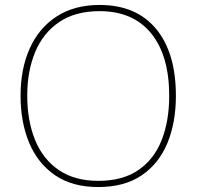

<svg xmlns="http://www.w3.org/2000/svg" viewBox="-20 -745 794 775"><path d="M690 -358Q690 -250 655.5 -167Q621 -84 551.5 -37Q482 10 376 10Q272 10 202.5 -37.5Q133 -85 98 -168Q63 -251 63 -359Q63 -467 100 -549.5Q137 -632 208.5 -678.5Q280 -725 382 -725Q530 -725 610 -628.5Q690 -532 690 -358ZM90 -359Q90 -259 121 -181.5Q152 -104 216 -59.5Q280 -15 377 -15Q475 -15 538.5 -58.5Q602 -102 632.5 -179.5Q663 -257 663 -358Q663 -521 590 -610.5Q517 -700 382 -700Q284 -700 219 -656Q154 -612 122 -535Q90 -458 90 -359Z"/></svg>

Font: Noto Sans Bengali UI Thin
Style: Regular
Weight: 100
Designer: Jelle Bosma - Monotype Design Team
Foundry: Monotype Imaging Inc.
Version: Version 2.003; ttfautohint (v1.8.4.7-5d5b)